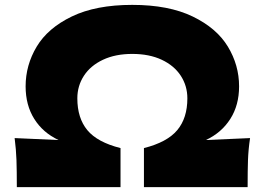

<svg xmlns="http://www.w3.org/2000/svg" viewBox="-20 -767 1085 787"><path d="M1005 -201Q998 -154 996.5 -111Q995 -68 995 0H570V-160Q665 -184 706.5 -233.5Q748 -283 748 -364Q748 -415 721 -456.5Q694 -498 643 -522Q592 -546 522 -546Q453 -546 402 -522Q351 -498 324 -456.5Q297 -415 297 -364Q297 -283 338 -233.5Q379 -184 474 -160V0H49Q49 -68 47.5 -111Q46 -154 40 -201L220 -193Q156 -223 120.5 -279.5Q85 -336 85 -413Q85 -500 130.5 -576Q176 -652 274.5 -699.5Q373 -747 522 -747Q671 -747 769.5 -699.5Q868 -652 914 -576Q960 -500 960 -413Q960 -336 924 -279.5Q888 -223 824 -193Z"/></svg>

Font: Mantou Sans
Style: Regular
Weight: 400
Designer: Mant0u / artakana
Foundry: Mant0u / artakana
Version: Version 1.001;October 22, 2023;FontCreator 14.0.0.2901 64-bi